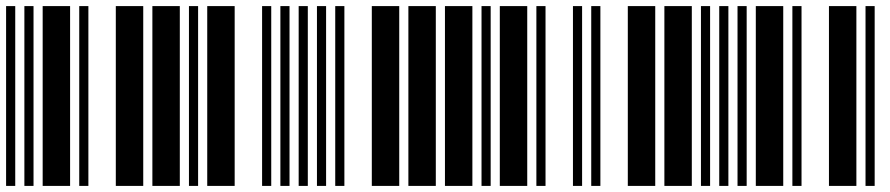

<svg xmlns="http://www.w3.org/2000/svg" viewBox="-20 -610 2920 630"><path d="M0 0V-590H30V0ZM60 0V-590H90V0ZM120 0V-590H210V0ZM240 0V-590H270V0ZM360 0V-590H450V0Z M480 0V-590H570V0ZM600 0V-590H630V0ZM660 0V-590H750V0ZM840 0V-590H870V0ZM900 0V-590H930V0Z M960 0V-590H990V0ZM1020 0V-590H1050V0ZM1080 0V-590H1110V0ZM1200 0V-590H1290V0ZM1320 0V-590H1410V0Z M1440 0V-590H1530V0ZM1560 0V-590H1590V0ZM1620 0V-590H1710V0ZM1740 0V-590H1770V0ZM1860 0V-590H1890V0Z M1920 0V-590H1950V0ZM2040 0V-590H2130V0ZM2160 0V-590H2250V0ZM2280 0V-590H2310V0ZM2340 0V-590H2370V0Z M2400 0V-590H2430V0ZM2460 0V-590H2550V0ZM2580 0V-590H2610V0ZM2700 0V-590H2790V0ZM2820 0V-590H2850V0Z"/></svg>

Font: Libre Barcode 39
Style: Regular
Weight: 400
Version: Version 1.005; ttfautohint (v1.8.3)